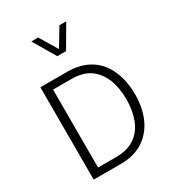

<svg xmlns="http://www.w3.org/2000/svg" viewBox="-219 -1072 1098 1201"><g transform="rotate(-30 330.0 -471.5)"><path d="M289.6 -782.2H352.5L446.8 -943.4H397.9L320.8 -815.9L244.1 -943.4H194.8ZM591.8 -333.5C591.8 -397 581.1 -454.1 559.1 -504.4C515.6 -605 427.7 -667 295.4 -667H100.6V0H295.4C361.3 0 416.5 -14.6 460.4 -43.9C548.3 -102.1 591.8 -206.1 591.8 -333.5ZM529.3 -333.5C529.3 -278.8 521 -230.5 504.4 -188C471.2 -103.5 403.3 -51.8 295.4 -51.8H162.1V-614.7H295.4C349.6 -614.7 393.6 -602.5 428.2 -578.6C496.6 -530.3 529.3 -442.9 529.3 -333.5Z"/></g></svg>

Font: Estedad Light
Style: Regular
Weight: 300
Designer: Amin Abedi
Version: Version 7.3